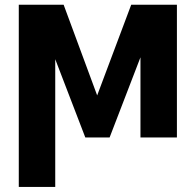

<svg xmlns="http://www.w3.org/2000/svg" viewBox="-20 -565 802 789"><path d="M379.3 -172.9 519.2 -545.5H707V0H557.2V-329.5L430.4 0H330.6L207 -321.7V203.1H57.2V-545.5H241.5Z"/></svg>

Font: Inter Zeller
Style: Bold
Weight: 700
Designer: Rasmus Andersson; Joe Bland
Foundry: zeller
Version: Version 3.015;git-dec3a8cb1